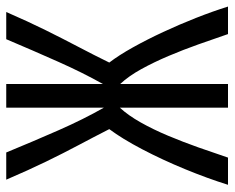

<svg xmlns="http://www.w3.org/2000/svg" viewBox="-86 -646 733 600"><g transform="rotate(-90 280.0 -346.5)"><path d="M2 0Q22 -64 51 -134.5Q80 -205 113 -268Q146 -331 176 -371Q151 -420 126 -467Q101 -514 74.5 -568.5Q48 -623 18 -693H103Q138 -608 172.5 -529.5Q207 -451 243 -388V-693H317V-391Q352 -453 386.5 -530.5Q421 -608 457 -693H542Q512 -624 485 -569.5Q458 -515 433 -467.5Q408 -420 384 -371Q407 -341 431.5 -297Q456 -253 479.5 -202.5Q503 -152 523.5 -100Q544 -48 559 0H473Q458 -44 441 -92Q424 -140 404.5 -186Q385 -232 363.5 -271Q342 -310 317 -337V0H243V-338Q219 -312 197 -273Q175 -234 155.5 -187.5Q136 -141 119 -93Q102 -45 87 0Z"/></g></svg>

Font: Ubuntu Sans Mono
Style: Regular
Weight: 400
Monospace: yes
Designer: Dalton Maag Ltd
Foundry: Dalton Maag Ltd
Version: Version 1.006